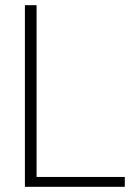

<svg xmlns="http://www.w3.org/2000/svg" viewBox="-20 -720 541 740"><path d="M76 0V-700H121V-38H461V0Z"/></svg>

Font: DM Sans 24pt ExtraLight
Style: Regular
Weight: 250
Designer: Colophon Foundry, Jonny Pinhorn
Foundry: Colophon Foundry
Version: Version 4.004;gftools[0.9.30]